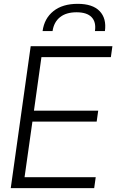

<svg xmlns="http://www.w3.org/2000/svg" viewBox="-20 -981 610 1001"><path d="M140 -740H566L558 -683H196L157 -404H492L484 -347H149L108 -57H479L471 0H36ZM475 -819Q482 -866 457.5 -891.5Q433 -917 379 -917Q325 -917 293 -891.5Q261 -866 254 -819H202Q211 -885 258.5 -923Q306 -961 385 -961Q463 -961 499.5 -923Q536 -885 527 -819Z"/></svg>

Font: Plata Sans Light
Style: Italic
Weight: 300
Italic angle: -8°
Designer: Pablo Impallari, Andres Torresi, & Cristiano Sobral
Foundry: Pablo Impallari, Andres Torresi, & Cristiano Sobral
Version: Version 1.00;December 28, 2019;FontCreator 12.0.0.2547 64-bi